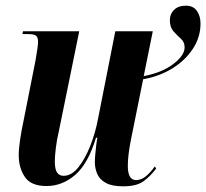

<svg xmlns="http://www.w3.org/2000/svg" viewBox="-20 -646 726 676"><path d="M414 10Q374 10 352.5 -2Q331 -14 322.5 -33.5Q314 -53 314 -75Q314 -86 315.5 -103Q317 -120 319 -136.5Q321 -153 323 -161H318Q290 -69 244.5 -30Q199 9 144 9Q89 9 67.5 -23Q46 -55 46 -99Q46 -123 51 -156Q56 -189 62 -216L105 -433Q114 -483 114 -499Q114 -513 108 -519.5Q102 -526 78 -526H59L61 -536H259L187 -183Q180 -154 176.5 -124.5Q173 -95 173 -78Q173 -50 181 -38.5Q189 -27 204 -27Q232 -27 256 -57Q280 -87 298 -133Q316 -179 325 -227L386 -536H518L486 -378Q550 -390 590 -420.5Q630 -451 630 -479Q630 -498 617 -509.5Q604 -521 591 -535.5Q578 -550 578 -575Q578 -597 593 -611.5Q608 -626 635 -626Q660 -626 673 -608Q686 -590 686 -563Q686 -515 659 -474Q632 -433 586.5 -405Q541 -377 484 -367L441 -154Q430 -99 430 -62Q430 -12 459 -12Q478 -12 494.5 -26Q511 -40 525 -60L530 -53Q510 -26 485.5 -8Q461 10 414 10Z"/></svg>

Font: Noto Serif Display ExtraCondensed
Style: Bold Italic
Weight: 700
Width: 2
Italic angle: -12°
Designer: Monotype Design Team
Foundry: Monotype Imaging Inc.
Version: Version 2.009